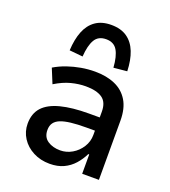

<svg xmlns="http://www.w3.org/2000/svg" viewBox="-139 -860 860 971"><g transform="rotate(20 291.0 -374.5)"><path d="M239 9Q190 9 150.5 -11.5Q111 -32 88.5 -67Q66 -102 66 -144Q66 -199 96.5 -232.5Q127 -266 188.5 -282Q250 -298 340 -298H413V-227H351Q304 -227 270 -223Q236 -219 214.5 -210.5Q193 -202 182 -187Q171 -172 171 -148Q171 -110 198.5 -91.5Q226 -73 266 -73Q300 -73 330 -90.5Q360 -108 379 -138Q398 -168 398 -204V-329Q398 -380 367.5 -401Q337 -422 279 -422Q241 -422 200.5 -411.5Q160 -401 116 -374L84 -452Q116 -471 151 -483Q186 -495 223 -501.5Q260 -508 298 -508Q359 -508 405 -488Q451 -468 476.5 -426Q502 -384 502 -318V0H412V-104H407Q392 -73 369 -47Q346 -21 314 -6Q282 9 239 9ZM211 -558 139 -565Q142 -625 159 -668Q176 -711 209.5 -734.5Q243 -758 294 -758Q346 -758 379.5 -734.5Q413 -711 430 -668Q447 -625 449 -565L377 -558Q373 -618 354.5 -649.5Q336 -681 294 -681Q252 -681 233.5 -649.5Q215 -618 211 -558Z"/></g></svg>

Font: Nunito Sans 7pt SemiCondensed SemiBold
Style: Regular
Weight: 600
Width: 4
Designer: Vernon Adams
Foundry: Vernon Adams
Version: Version 3.101;gftools[0.9.27]